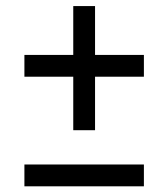

<svg xmlns="http://www.w3.org/2000/svg" viewBox="-20 -642 565 645"><path d="M463.4 -457.5V-384.3H299.3V-204.6H226.1V-384.3H62V-457.5H226.1V-621.6H299.3V-457.5ZM463.4 -89.4V-16.1H62V-89.4Z"/></svg>

Font: Anka/Coder Condensed
Style: Regular
Weight: 400
Width: 4
Monospace: yes
Version: Version 1.100